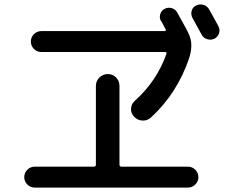

<svg xmlns="http://www.w3.org/2000/svg" viewBox="-20 -846 1040 871"><path d="M870 -821Q886 -829 903 -824Q920 -819 929 -803Q957 -753 971 -727Q979 -711 973.5 -694.5Q968 -678 952 -670Q936 -663 919 -668.5Q902 -674 894 -690Q881 -715 853 -765Q845 -780 849.5 -797Q854 -814 870 -821ZM138 5Q118 5 104 -9Q90 -23 90 -42Q90 -62 104 -76Q118 -90 138 -90H406Q415 -90 415 -99V-456Q415 -478 430.5 -494Q446 -510 469 -510Q491 -510 506.5 -494.5Q522 -479 522 -456V-99Q522 -90 531 -90H832Q852 -90 866 -76Q880 -62 880 -42Q880 -23 866 -9Q852 5 832 5ZM592 -389Q692 -479 735 -602Q737 -610 729 -610H168Q148 -610 134 -624Q120 -638 120 -658Q120 -677 134 -691Q148 -705 168 -705H727Q730 -705 731.5 -707.5Q733 -710 732 -712L711 -751H710Q702 -766 707 -782Q712 -798 727 -806Q743 -814 759.5 -809Q776 -804 784 -789Q819 -726 825 -715Q825 -714 826 -712Q828 -710 830 -705Q832 -700 834 -697Q848 -669 848 -640Q848 -614 838 -582Q784 -423 666 -314Q649 -298 626.5 -299Q604 -300 588 -317Q573 -333 574.5 -354Q576 -375 592 -389Z"/></svg>

Font: Rounded Mplus 1c Medium
Style: Regular
Weight: 500
Version: Version 1.059.20150529